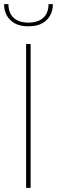

<svg xmlns="http://www.w3.org/2000/svg" viewBox="-32 -914 277 934"><path d="M225 -889Q225 -865 213 -841Q201 -817 175 -801.5Q149 -786 106 -786Q64 -786 38 -801.5Q12 -817 0 -841Q-12 -865 -12 -889V-894H9Q9 -851 34.5 -827.5Q60 -804 106 -804Q153 -804 178.5 -827.5Q204 -851 204 -894H225ZM95 -700H117V0H95Z"/></svg>

Font: Albert Sans Thin
Style: Regular
Weight: 250
Designer: Andreas Rasmussen
Foundry: a.Foundry
Version: Version 1.025